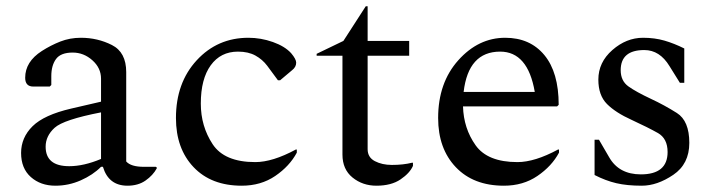

<svg xmlns="http://www.w3.org/2000/svg" viewBox="-20 -580 2278 610"><path d="M156 10Q109 10 78 -17.5Q47 -45 47 -94Q47 -143 83.5 -179Q120 -215 206 -235L301 -257V-330Q301 -364 273.5 -388.5Q246 -413 211 -413Q173 -413 158 -392.5Q143 -372 143 -338V-310L138 -305H86Q60 -305 60 -333Q60 -384 113 -418Q141 -436 171.5 -448Q202 -460 237 -460Q290 -460 335.5 -437Q381 -414 381 -351V-67Q396 -50 437 -50H475L478 -48V-45Q466 -23 442.5 -6.5Q419 10 385 10Q325 10 307 -50H301Q275 -24 236.5 -7Q198 10 156 10ZM125 -114Q125 -52 200 -52Q246 -52 301 -75V-223Q182 -200 153.5 -174Q125 -148 125 -114Z M748 10Q651 10 595 -49Q539 -108 539 -205Q539 -317 605 -388.5Q671 -460 769 -460Q809 -460 847 -446.5Q885 -433 905 -411Q921 -392 921 -381Q921 -367 908 -357L870 -325H863L829 -371Q814 -391 791.5 -403.5Q769 -416 736 -416Q681 -416 649.5 -372.5Q618 -329 618 -251Q618 -179 655.5 -122Q693 -65 791 -65Q846 -65 920 -105H923V-95Q900 -52 854.5 -21Q809 10 748 10Z M1176 10Q1132 10 1100 -16Q1068 -42 1068 -89V-403H986V-409L1071 -450L1142 -560H1148V-450H1280V-403H1148V-106Q1148 -80 1171 -68Q1194 -56 1225 -56Q1261 -56 1289 -63H1292V-53Q1282 -30 1252.5 -10Q1223 10 1176 10Z M1581 10Q1484 10 1428 -49Q1372 -108 1372 -205Q1372 -317 1436 -388.5Q1500 -460 1585 -460Q1664 -460 1709.5 -405Q1755 -350 1755 -247L1750 -242H1451Q1453 -172 1491 -118.5Q1529 -65 1624 -65Q1679 -65 1753 -105H1756V-95Q1733 -52 1687.5 -21Q1642 10 1581 10ZM1569 -416Q1468 -416 1453 -288H1679Q1657 -416 1569 -416Z M2019 10Q1972 10 1938 2Q1904 -6 1869 -24V-136H1883L1915 -81Q1946 -26 2016 -26Q2101 -26 2101 -97Q2101 -140 2070 -157.5Q2039 -175 1987 -199Q1936 -222 1908.5 -249.5Q1881 -277 1881 -327Q1881 -382 1925.5 -421Q1970 -460 2023 -460Q2060 -460 2091 -451Q2122 -442 2154 -426V-317H2140L2107 -370Q2076 -421 2027 -421Q1952 -421 1952 -357Q1952 -323 1976.5 -305.5Q2001 -288 2048 -266Q2091 -246 2130.5 -221Q2170 -196 2170 -126Q2170 -59 2119 -24.5Q2068 10 2019 10Z"/></svg>

Font: Spectral
Style: Regular
Weight: 400
Designer: Jean-Baptiste Levee
Foundry: Production Type
Version: Version 1.002